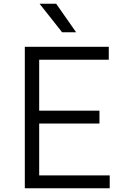

<svg xmlns="http://www.w3.org/2000/svg" viewBox="-20 -1009 668 1029"><path d="M113 0ZM568 -69V0H113V-758H563V-689H190V-416H513V-347H190V-69ZM192 -989H281L388 -836H313Z"/></svg>

Font: Biryani Light
Style: Regular
Weight: 300
Designer: Dan Reynolds and Mathieu Réguer
Foundry: Dan Reynolds and Mathieu Réguer
Version: Version 1.004; ttfautohint (v1.1) -l 5 -r 5 -G 72 -x 0 -D la